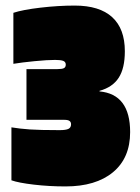

<svg xmlns="http://www.w3.org/2000/svg" viewBox="-20 -657 502 689"><path d="M428 -473Q428 -412 406 -378Q384 -344 337 -331V-329Q392 -324 419.5 -287.5Q447 -251 447 -183Q447 -90 385.5 -39Q324 12 215 12Q156 12 101 5.5Q46 -1 21 -10V-200Q51 -195 87 -192.5Q123 -190 194 -190Q216 -190 225.5 -194.5Q235 -199 235 -211Q235 -219 229.5 -223Q224 -227 211 -227H75V-409H186Q203 -409 209.5 -412.5Q216 -416 216 -425Q216 -435 207 -438.5Q198 -442 178 -442Q150 -442 104 -437.5Q58 -433 28 -428V-611Q61 -622 125 -629.5Q189 -637 248 -637Q337 -637 382.5 -595.5Q428 -554 428 -473Z"/></svg>

Font: Blinker Black
Style: Regular
Weight: 900
Designer: Juergen Huber
Foundry: supertype
Version: Version 1.017;hotconv 1.0.117;makeotfexe 2.5.65602